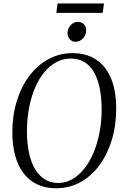

<svg xmlns="http://www.w3.org/2000/svg" viewBox="-20 -1052 694 1084"><path d="M296.5 11Q236 11 190 -11Q144 -33 112.8 -74.2Q81.5 -115.5 65.8 -173.2Q50 -231 49.5 -302.5Q49.5 -399.5 74.8 -481.2Q100 -563 145.8 -623.8Q191.5 -684.5 253.8 -718.2Q316 -752 390 -752Q451.5 -752 497.8 -729.8Q544 -707.5 574.8 -666.5Q605.5 -625.5 620.8 -568.8Q636 -512 636 -442.5Q636.5 -346.5 611.8 -264Q587 -181.5 541.8 -119.8Q496.5 -58 434 -23.5Q371.5 11 296.5 11ZM308.5 -19Q351 -19 388.5 -40.5Q426 -62 456.2 -100.2Q486.5 -138.5 508.5 -191Q530.5 -243.5 542.2 -305.8Q554 -368 554 -436Q553.5 -504.5 542.2 -557.5Q531 -610.5 509 -647.2Q487 -684 454.5 -702.8Q422 -721.5 379 -721.5Q336.5 -721.5 298.8 -701.5Q261 -681.5 230.2 -644.2Q199.5 -607 177.5 -555.5Q155.5 -504 143.8 -441.2Q132 -378.5 132 -307.5Q132.5 -240 144.2 -186.8Q156 -133.5 178.8 -96Q201.5 -58.5 234 -38.8Q266.5 -19 308.5 -19ZM406 -816Q393.5 -816 383.2 -822.5Q373 -829 367 -840.2Q361 -851.5 361 -865.5Q362 -893 379.8 -910.8Q397.5 -928.5 418.5 -928.5Q440 -928.5 453.5 -915.2Q467 -902 466.5 -880.5Q466 -853.5 448 -834.8Q430 -816 406 -816ZM305 -1032.5H567L560 -979.5H298Z"/></svg>

Font: Merriweather 120pt Light
Style: Italic
Weight: 300
Italic angle: -7.8°
Version: Version 2.101